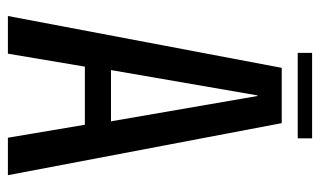

<svg xmlns="http://www.w3.org/2000/svg" viewBox="-178 -612 791 474"><g transform="rotate(90 217.0 -375.5)"><path d="M20 0H113L145 -190H288.5L320.5 0H413L284.5 -676H148ZM153.5 -254.5 216 -616H217.5L280 -254.5ZM111 -715.5H322V-751H111Z"/></g></svg>

Font: Anybody Condensed
Style: Regular
Weight: 400
Width: 3
Designer: Tyler Finck
Foundry: Etcetera Type Company
Version: Version 1.113;gftools[0.9.25]